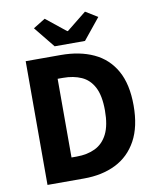

<svg xmlns="http://www.w3.org/2000/svg" viewBox="-92 -924 820 996"><g transform="rotate(-10 317.5 -426.0)"><path d="M76.8 0V-651.8H261.4Q360.8 -651.8 434.3 -617.7Q507.8 -583.7 548.1 -512.2Q588.3 -440.8 588.3 -328.9Q588.3 -217 548.3 -144Q508.3 -71.1 436.6 -35.5Q364.9 0 269.6 0ZM224.2 -118.6H252.2Q307.6 -118.6 349.3 -138.8Q391.1 -159 414.2 -204.8Q437.4 -250.7 437.4 -328.9Q437.4 -406.6 414.2 -451.2Q391.1 -495.8 349.3 -514.4Q307.6 -533.1 252.2 -533.1H224.2ZM238.2 -701.8 148.6 -812.5 212 -851.5 316.1 -768H320.1L424.2 -851.5L487.7 -812.5L398 -701.8Z"/></g></svg>

Font: Source Sans Variable
Style: Regular
Weight: 200
Designer: Paul D. Hunt
Foundry: Adobe Systems Incorporated
Version: Version 3.006;hotconv 1.0.111;makeotfexe 2.5.65597